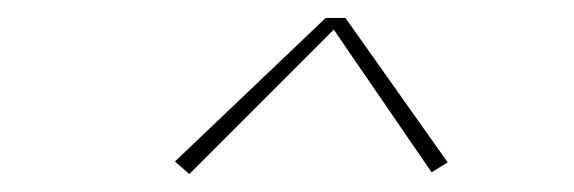

<svg xmlns="http://www.w3.org/2000/svg" viewBox="-20 -686 640 214"><path d="M191 -492 175 -506 343 -666H365L479 -505L461 -494L352 -653Z"/></svg>

Font: Iosevka SS04 Thin Extended
Style: Italic
Weight: 100
Width: 7
Italic angle: -9°
Monospace: yes
Designer: Belleve Invis
Foundry: Belleve Invis
Version: Version 19.0.0; ttfautohint (v1.8.4)